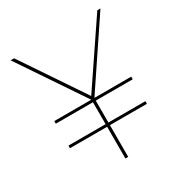

<svg xmlns="http://www.w3.org/2000/svg" viewBox="-165 -827 900 949"><g transform="rotate(-30 285.0 -352.0)"><path d="M66 -181V-196H278V-321H66V-336H277L29 -704H49L286 -352L524 -704H542L295 -336H505V-321H294V-196H505V-181H294V0H278V-181Z"/></g></svg>

Font: Prodigy Sans Thin
Style: Regular
Weight: 100
Designer: Wei Huang
Foundry: Wei Huang
Version: Version 1.003; ttfautohint (v1.8.3)